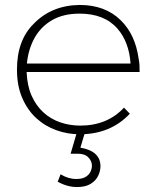

<svg xmlns="http://www.w3.org/2000/svg" viewBox="-20 -541 628 775"><path d="M302 1Q253.5 1 207.8 -15.2Q162 -31.5 126.5 -64Q91 -96.5 69.8 -145.5Q48.5 -194.5 48.5 -260.5Q48.5 -378 115.5 -444.5Q187.5 -519.5 301.5 -521Q404 -521 466.5 -460Q526 -402.5 539.5 -304.5Q542 -291.5 543 -278.5L543.5 -250.5H87.5Q89.5 -195.5 107.5 -155Q125.5 -114.5 155 -87.5Q184.5 -60.5 223 -47.2Q261.5 -34 304 -34Q413 -34 480.5 -106.5L504 -82Q426 1 302 1ZM507 -284.5Q501 -371 454.5 -425Q401.5 -486 301.5 -486Q236 -486 190.8 -460Q145.5 -434 120 -388.8Q94.5 -343.5 88.5 -284.5ZM291 214Q251.5 214 213 192.5L224.5 162.5Q255.5 181.5 288 181.5Q311 181.5 324.8 173.5Q338.5 165.5 344.8 153Q351 140.5 351 127.5Q351 109.5 336.8 94.5Q322.5 79.5 294.5 79.5H265L290 -5.5L321 0L304.5 55Q385.5 69 385.5 130Q385.5 149.5 376 169Q366.5 188.5 345.8 201.2Q325 214 291 214Z"/></svg>

Font: Argentum Novus ExtraLight
Style: Regular
Weight: 250
Designer: Julieta Ulanovsky (font) & Cristiano Sobral (main changes)
Foundry: Julieta Ulanovsky (font) & Cristiano Sobral (main changes)
Version: Version 3.00;November 27, 2020;FontCreator 13.0.0.2655 64-bi